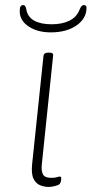

<svg xmlns="http://www.w3.org/2000/svg" viewBox="-20 -733 362 759"><path d="M172 6Q156 6 139 -0.5Q122 -7 112.5 -26.5Q103 -46 107 -84L152 -513Q154 -525 171 -525H175Q192 -525 190 -513L145 -80Q143 -55 150.5 -42.5Q158 -30 183 -30Q197 -30 204.5 -32.5Q212 -35 217 -35Q222 -35 222 -28Q222 -12 215 -5Q211 -1 197 2.5Q183 6 172 6ZM181 -605Q128 -605 93 -628.5Q58 -652 58 -688Q58 -703 61.5 -708Q65 -713 72 -713Q81 -713 84 -696Q89 -666 115 -651.5Q141 -637 184 -637Q226 -637 255 -651.5Q284 -666 295 -696Q302 -713 311 -713Q322 -713 322 -702Q322 -660 282.5 -632.5Q243 -605 181 -605Z"/></svg>

Font: Asap Expanded Expanded Thin
Style: Italic
Weight: 100
Width: 7
Italic angle: -6°
Designer: Pablo Cosgaya
Foundry: Omnibus-Type
Version: Version 3.001; ttfautohint (v1.8.4.7-5d5b)